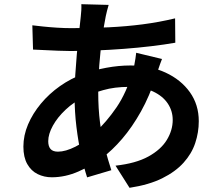

<svg xmlns="http://www.w3.org/2000/svg" viewBox="-20 -828 1040 912"><path d="M496.1 -804.7Q491.8 -790.6 488.5 -777.2Q485.2 -763.7 482.5 -751.6Q473.1 -705.2 464.8 -644.5Q456.6 -583.8 451.6 -518.4Q446.6 -453 446.6 -390.5Q446.6 -311.6 455 -246.4Q463.3 -181.2 477.9 -125.5Q492.5 -69.9 508.8 -19.6L393.8 14.5Q379 -30.5 365.3 -92.4Q351.7 -154.4 343 -225.7Q334.3 -297 334.3 -370.3Q334.3 -419.6 337.4 -470.5Q340.5 -521.3 344.9 -570.7Q349.2 -620 354.5 -665.3Q359.8 -710.5 363.5 -747.9Q365.3 -762.2 366.2 -778.8Q367.1 -795.3 366.3 -808.1ZM317.8 -694.3Q412.9 -694.3 496.6 -698.3Q580.3 -702.4 657.6 -712.4Q734.9 -722.4 811.7 -740.8L812.7 -625.1Q761.2 -616.1 698.5 -608.6Q635.9 -601.1 568.6 -596Q501.3 -590.9 436 -588.3Q370.7 -585.7 314.1 -585.7Q288 -585.7 255.7 -587.1Q223.4 -588.5 191.9 -590Q160.4 -591.5 136.9 -592.5L133.6 -707.8Q151.4 -705.6 183.3 -702.2Q215.3 -698.8 251.6 -696.5Q287.9 -694.3 317.8 -694.3ZM749.5 -547.8Q745.9 -539.1 740.1 -522.9Q734.3 -506.7 728.8 -490.1Q723.3 -473.5 719.7 -462.8Q691.1 -372.7 649.5 -298.4Q607.9 -224.1 560.1 -168.5Q512.3 -112.9 464.7 -77.8Q415.9 -41.4 353.1 -13.6Q290.3 14.1 225.9 14.1Q189.9 14.1 158.9 -1Q128 -16.1 109.6 -48.6Q91.1 -81.1 91.1 -131.5Q91.1 -184.6 113.1 -236.6Q135.1 -288.6 174.2 -335.6Q213.2 -382.6 265 -419.1Q316.8 -455.5 376.6 -477.3Q425.8 -495 484.5 -506Q543.1 -517 599.7 -517Q693.3 -517 766.4 -483.2Q839.5 -449.4 881.9 -390.1Q924.2 -330.7 924.2 -252.3Q924.2 -199.1 907.3 -148.5Q890.5 -97.9 851.9 -55.1Q813.4 -12.3 750.4 18.9Q687.5 50.1 595.3 64.1L528.7 -41.1Q625.2 -51.7 684.9 -84.6Q744.6 -117.5 772.5 -163.5Q800.4 -209.4 800.4 -258.2Q800.4 -301.5 776.6 -336.8Q752.9 -372.1 706.5 -393.7Q660.2 -415.3 592.2 -415.3Q524.1 -415.3 470.6 -400Q417.1 -384.7 381 -367.7Q331.2 -344.1 292.2 -307.5Q253.1 -270.9 231.1 -231Q209.1 -191 209.1 -157.2Q209.1 -132.7 220.2 -120.1Q231.3 -107.6 255.3 -107.6Q291.2 -107.6 338.1 -131.2Q385 -154.7 430.5 -197.5Q485.3 -247.9 533.3 -317.8Q581.3 -387.8 611.5 -491.9Q614.9 -502.3 617.8 -518.1Q620.8 -534 623.4 -550.4Q626.1 -566.8 626.9 -577.3Z"/></svg>

Font: Shanggu Sans SC VF
Style: Regular
Weight: 250
Designer: GuiWonder
Version: Version 1.021